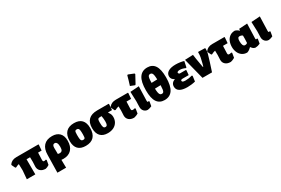

<svg xmlns="http://www.w3.org/2000/svg" viewBox="101 -2148 5412 3703"><g transform="rotate(-30 2807.5 -296.0)"><path d="M554 -337 548 -177Q548 -155 554.5 -146Q561 -137 577 -137Q593 -137 615 -145L627 -131L609 -30Q564 0 527 7Q455 7 413.5 -30Q372 -67 372 -128L377 -236L375 -337H297L298 0H109L125 -190L121 -331Q82 -322 47 -302L29 -304L-8 -380V-399Q21 -437 58.5 -454Q96 -471 150 -471H638L643 -462L633 -337Z M1164 -251Q1164 -126 1100 -57Q1036 12 920 12Q897 12 874 9L877 185H683L691 -206Q691 -337 755.5 -408Q820 -479 945 -479Q1049 -479 1106.5 -420.5Q1164 -362 1164 -251ZM981 -220Q981 -335 918 -335Q869 -335 869 -260L871 -123Q893 -118 908 -118Q947 -118 964 -141Q981 -164 981 -220Z M1662 -247Q1662 -119 1600.5 -53.5Q1539 12 1419 12Q1307 12 1250 -47.5Q1193 -107 1193 -223Q1193 -352 1254.5 -418Q1316 -484 1436 -484Q1548 -484 1605 -424Q1662 -364 1662 -247ZM1375 -257Q1375 -196 1379.5 -166.5Q1384 -137 1396 -125.5Q1408 -114 1433 -114Q1453 -114 1462.5 -121.5Q1472 -129 1475.5 -149.5Q1479 -170 1479 -211Q1479 -271 1474.5 -300.5Q1470 -330 1458 -341.5Q1446 -353 1422 -353Q1402 -353 1392 -345.5Q1382 -338 1378.5 -318Q1375 -298 1375 -257Z M2114 -334 2111 -325Q2135 -294 2145 -267.5Q2155 -241 2155 -207Q2155 -142 2124.5 -92Q2094 -42 2039 -15Q1984 12 1911 12Q1803 12 1747 -48Q1691 -108 1691 -224Q1691 -347 1756 -409.5Q1821 -472 1949 -472H2203L2208 -462L2199 -334ZM1966 -334H1940Q1910 -334 1896.5 -327.5Q1883 -321 1878.5 -302Q1874 -283 1874 -241Q1874 -169 1885.5 -141.5Q1897 -114 1927 -114Q1955 -114 1966.5 -136Q1978 -158 1978 -210Q1978 -271 1966 -334Z M2523 -337 2517 -177Q2517 -154 2524 -145.5Q2531 -137 2551 -137Q2571 -137 2597 -145L2609 -131L2592 -30Q2573 -18 2547 -7.5Q2521 3 2497 7Q2425 7 2383 -30Q2341 -67 2341 -128L2346 -236L2344 -333Q2306 -326 2261 -302L2243 -304L2206 -380V-399Q2235 -437 2272.5 -454Q2310 -471 2364 -471H2631L2636 -462L2626 -337Z M2686 -118 2690 -249 2682 -461 2876 -474 2866 -155Q2866 -140 2869 -133.5Q2872 -127 2880 -127Q2887 -127 2897 -130L2909 -120L2892 -20Q2849 1 2803 7Q2752 7 2719 -28.5Q2686 -64 2686 -118ZM2805 -777 2928 -728 2935 -712Q2881 -608 2840 -536L2826 -526L2730 -564Q2767 -679 2790 -768Z M3418 -362Q3418 -172 3357.5 -82.5Q3297 7 3178 7Q3067 7 3011 -75.5Q2955 -158 2955 -335Q2955 -526 3016 -616.5Q3077 -707 3196 -707Q3307 -707 3362.5 -623.5Q3418 -540 3418 -362ZM3122 -407 3250 -411Q3248 -474 3241.5 -508Q3235 -542 3221 -556.5Q3207 -571 3183 -571Q3160 -571 3147 -556.5Q3134 -542 3128.5 -507Q3123 -472 3122 -407ZM3251 -282 3123 -278Q3125 -218 3132 -185Q3139 -152 3153 -138Q3167 -124 3192 -124Q3214 -124 3226 -138.5Q3238 -153 3243.5 -186.5Q3249 -220 3251 -282Z M3863 -141 3876 -130 3860 -11Q3823 -1 3774 5Q3725 11 3684 11Q3573 11 3515 -24.5Q3457 -60 3457 -128Q3457 -212 3547 -246Q3510 -264 3492.5 -288.5Q3475 -313 3475 -347Q3475 -412 3534 -447.5Q3593 -483 3698 -483Q3748 -483 3798 -475.5Q3848 -468 3880 -457L3853 -329L3839 -322Q3775 -353 3718 -353Q3689 -353 3672.5 -345Q3656 -337 3656 -323Q3656 -305 3682 -292H3820L3826 -282L3817 -179H3685Q3661 -179 3650 -172.5Q3639 -166 3639 -152Q3639 -135 3657.5 -127Q3676 -119 3717 -119Q3789 -119 3863 -141Z M4355 -437Q4355 -399 4343 -351.5Q4331 -304 4297 -197L4233 0H4021L3902 -469L4084 -476L4097 -381L4132 -179H4142L4161 -247Q4195 -368 4195 -442Q4195 -458 4194 -466L4203 -476L4353 -472Q4355 -448 4355 -437Z M4672 -337 4666 -177Q4666 -154 4673 -145.5Q4680 -137 4700 -137Q4720 -137 4746 -145L4758 -131L4741 -30Q4722 -18 4696 -7.5Q4670 3 4646 7Q4574 7 4532 -30Q4490 -67 4490 -128L4495 -236L4493 -333Q4455 -326 4410 -302L4392 -304L4355 -380V-399Q4384 -437 4421.5 -454Q4459 -471 4513 -471H4780L4785 -462L4775 -337Z M5322 -120 5305 -20Q5278 -7 5253.5 -1Q5229 5 5198 7Q5147 -2 5117 -52H5106Q5065 -7 5014 9Q4948 9 4901.5 -24.5Q4855 -58 4832 -113Q4809 -168 4809 -230Q4809 -297 4831.5 -353Q4854 -409 4900.5 -443Q4947 -477 5016 -477Q5063 -463 5097 -429L5105 -430V-465L5290 -477L5279 -148Q5279 -127 5291 -127L5310 -130ZM5051 -135Q5078 -135 5101 -152L5105 -244V-317Q5088 -329 5073.5 -334Q5059 -339 5042 -339Q5016 -339 5004 -320Q4992 -301 4992 -254Q4992 -135 5051 -135Z M5381 -118 5385 -249 5377 -461 5571 -474 5561 -155Q5561 -140 5564 -133.5Q5567 -127 5575 -127Q5582 -127 5592 -130L5604 -120L5587 -20Q5544 1 5498 7Q5447 7 5414 -28.5Q5381 -64 5381 -118Z"/></g></svg>

Font: Luna Sans Black
Style: Regular
Weight: 900
Designer: Juan Pablo del Peral
Foundry: Huerta Tipografica
Version: Version 2.001; ttfautohint (v1.5)